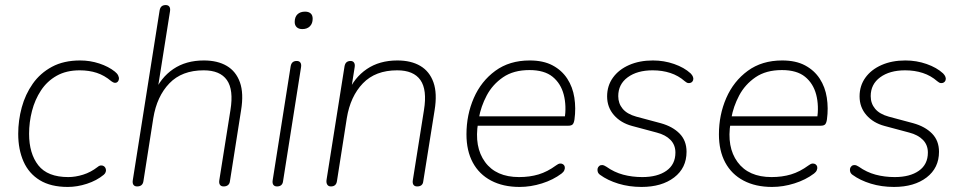

<svg xmlns="http://www.w3.org/2000/svg" viewBox="-20 -731 3809 759"><path d="M248 8Q181 8 137.5 -18.5Q94 -45 73 -92.5Q52 -140 52 -202Q52 -255 66 -306.5Q80 -358 109.5 -400Q139 -442 185.5 -467Q232 -492 297 -492Q336 -492 372.5 -480Q409 -468 434 -448Q443 -441 447 -433Q451 -425 450 -418Q449 -411 444.5 -407Q440 -403 434 -403.5Q428 -404 420 -410Q393 -433 362.5 -443Q332 -453 295 -453Q242 -453 204 -431.5Q166 -410 142 -373.5Q118 -337 106.5 -292.5Q95 -248 95 -202Q95 -124 131.5 -77.5Q168 -31 250 -31Q278 -31 308.5 -40.5Q339 -50 366 -71Q373 -77 380 -77Q387 -77 391.5 -73.5Q396 -70 398 -64Q400 -58 398 -51.5Q396 -45 390 -40Q362 -17 323.5 -4.5Q285 8 248 8Z M522 6Q512 6 507.5 -0.5Q503 -7 505 -19L611 -690Q613 -701 619 -706Q625 -711 635 -711Q645 -711 649.5 -704.5Q654 -698 652 -686L601 -364H590Q615 -424 665 -458Q715 -492 786 -492Q840 -492 876.5 -470.5Q913 -449 928.5 -405.5Q944 -362 933 -295L889 -15Q888 -5 881.5 0.5Q875 6 864 6Q854 6 849.5 -0.5Q845 -7 847 -19L891 -296Q904 -376 877 -414.5Q850 -453 785 -453Q699 -453 649.5 -401.5Q600 -350 586 -264L547 -15Q544 6 522 6Z M1075 6Q1065 6 1060.5 -0.5Q1056 -7 1058 -19L1129 -469Q1131 -480 1137 -485Q1143 -490 1153 -490Q1163 -490 1167.5 -483.5Q1172 -477 1170 -465L1099 -15Q1098 -5 1092 0.5Q1086 6 1075 6ZM1175 -616Q1161 -616 1153 -623.5Q1145 -631 1145 -644Q1145 -664 1156 -674.5Q1167 -685 1186 -685Q1200 -685 1208 -678Q1216 -671 1216 -657Q1216 -638 1205 -627Q1194 -616 1175 -616Z M1288 6Q1278 6 1273.5 -1.5Q1269 -9 1271 -21L1342 -469Q1344 -480 1350 -485Q1356 -490 1366 -490Q1375 -490 1379.5 -483.5Q1384 -477 1382 -465L1366 -364H1355Q1380 -424 1430 -458Q1480 -492 1551 -492Q1605 -492 1641.5 -470.5Q1678 -449 1693.5 -405.5Q1709 -362 1698 -295L1653 -13Q1652 -4 1646 1Q1640 6 1629 6Q1619 6 1614.5 -0.5Q1610 -7 1612 -19L1656 -296Q1669 -376 1642 -414.5Q1615 -453 1550 -453Q1464 -453 1414.5 -401.5Q1365 -350 1351 -264L1312 -15Q1309 6 1288 6Z M2034 8Q1969 8 1921.5 -17Q1874 -42 1849 -88.5Q1824 -135 1824 -200Q1824 -277 1853 -343.5Q1882 -410 1938 -451Q1994 -492 2074 -492Q2128 -492 2164.5 -472.5Q2201 -453 2222.5 -420Q2244 -387 2250.5 -345Q2257 -303 2251 -259Q2249 -245 2244 -239.5Q2239 -234 2226 -234H1853L1859 -271H2231L2212 -259Q2220 -313 2208.5 -357Q2197 -401 2164.5 -427.5Q2132 -454 2073 -454Q2010 -454 1968.5 -425.5Q1927 -397 1904 -353.5Q1881 -310 1873 -264L1870 -246Q1854 -150 1897.5 -90.5Q1941 -31 2032 -31Q2074 -31 2109 -41.5Q2144 -52 2178 -77Q2187 -84 2194 -84.5Q2201 -85 2206 -81.5Q2211 -78 2212.5 -72Q2214 -66 2211 -58.5Q2208 -51 2200 -45Q2167 -20 2122.5 -6Q2078 8 2034 8Z M2516 8Q2467 8 2424.5 -5Q2382 -18 2352 -40Q2345 -45 2343 -52Q2341 -59 2342.5 -65Q2344 -71 2349 -75Q2354 -79 2361 -78.5Q2368 -78 2377 -72Q2408 -50 2443.5 -40.5Q2479 -31 2519 -31Q2579 -31 2614.5 -56Q2650 -81 2650 -128Q2650 -158 2630.5 -178Q2611 -198 2576 -207L2479 -233Q2434 -245 2407 -276Q2380 -307 2380 -350Q2380 -392 2403 -424Q2426 -456 2467 -474Q2508 -492 2561 -492Q2605 -492 2645 -478Q2685 -464 2710 -441Q2717 -434 2719.5 -427Q2722 -420 2720 -414Q2718 -408 2713 -405Q2708 -402 2701.5 -402.5Q2695 -403 2687 -410Q2662 -432 2630 -442.5Q2598 -453 2560 -453Q2499 -453 2461.5 -425.5Q2424 -398 2424 -351Q2424 -322 2441.5 -301Q2459 -280 2495 -270L2592 -244Q2639 -231 2666.5 -203Q2694 -175 2694 -131Q2694 -67 2645 -29.5Q2596 8 2516 8Z M3032 8Q2967 8 2919.5 -17Q2872 -42 2847 -88.5Q2822 -135 2822 -200Q2822 -277 2851 -343.5Q2880 -410 2936 -451Q2992 -492 3072 -492Q3126 -492 3162.5 -472.5Q3199 -453 3220.5 -420Q3242 -387 3248.5 -345Q3255 -303 3249 -259Q3247 -245 3242 -239.5Q3237 -234 3224 -234H2851L2857 -271H3229L3210 -259Q3218 -313 3206.5 -357Q3195 -401 3162.5 -427.5Q3130 -454 3071 -454Q3008 -454 2966.5 -425.5Q2925 -397 2902 -353.5Q2879 -310 2871 -264L2868 -246Q2852 -150 2895.5 -90.5Q2939 -31 3030 -31Q3072 -31 3107 -41.5Q3142 -52 3176 -77Q3185 -84 3192 -84.5Q3199 -85 3204 -81.5Q3209 -78 3210.5 -72Q3212 -66 3209 -58.5Q3206 -51 3198 -45Q3165 -20 3120.5 -6Q3076 8 3032 8Z M3514 8Q3465 8 3422.5 -5Q3380 -18 3350 -40Q3343 -45 3341 -52Q3339 -59 3340.5 -65Q3342 -71 3347 -75Q3352 -79 3359 -78.5Q3366 -78 3375 -72Q3406 -50 3441.5 -40.5Q3477 -31 3517 -31Q3577 -31 3612.5 -56Q3648 -81 3648 -128Q3648 -158 3628.5 -178Q3609 -198 3574 -207L3477 -233Q3432 -245 3405 -276Q3378 -307 3378 -350Q3378 -392 3401 -424Q3424 -456 3465 -474Q3506 -492 3559 -492Q3603 -492 3643 -478Q3683 -464 3708 -441Q3715 -434 3717.5 -427Q3720 -420 3718 -414Q3716 -408 3711 -405Q3706 -402 3699.5 -402.5Q3693 -403 3685 -410Q3660 -432 3628 -442.5Q3596 -453 3558 -453Q3497 -453 3459.5 -425.5Q3422 -398 3422 -351Q3422 -322 3439.5 -301Q3457 -280 3493 -270L3590 -244Q3637 -231 3664.5 -203Q3692 -175 3692 -131Q3692 -67 3643 -29.5Q3594 8 3514 8Z"/></svg>

Font: Nunito ExtraLight
Style: Italic
Weight: 200
Italic angle: -9°
Designer: Vernon Adams
Foundry: Vernon Adams
Version: Version 3.602